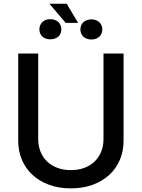

<svg xmlns="http://www.w3.org/2000/svg" viewBox="-20 -1021 778 1053"><path d="M79.9 -727.3H189.6V-257.8Q189.6 -220.9 202.1 -189.6Q214.5 -158.4 237.7 -135.8Q261 -113.3 294 -100.7Q327.1 -88.1 368.6 -88.1Q410.2 -88.1 443.4 -100.7Q476.6 -113.3 499.6 -135.8Q522.7 -158.4 535.2 -189.6Q547.6 -220.9 547.6 -257.8V-727.3H657.7V-248.9Q657.7 -191.8 637.1 -143.8Q616.5 -95.9 578.7 -61.3Q540.8 -26.6 487.4 -7.3Q433.9 12.1 368.6 12.1Q303.3 12.1 250 -7.3Q196.7 -26.6 158.9 -61.3Q121.1 -95.9 100.5 -143.8Q79.9 -191.8 79.9 -248.9ZM196 -860.1Q196 -871.8 200.1 -881.9Q204.2 -892 211.8 -899.7Q219.5 -907.3 230.5 -911.6Q241.5 -915.8 255.3 -915.8Q269.9 -915.8 281.2 -911.6Q292.6 -907.3 300.4 -899.7Q308.2 -892 312.3 -881.7Q316.4 -871.4 316.4 -859.7Q316.4 -848 312.3 -838.1Q308.2 -828.1 300.4 -820.8Q292.6 -813.6 281.4 -809.5Q270.2 -805.4 256 -805.4Q241.5 -805.4 230.3 -809.7Q219.1 -813.9 211.5 -821.4Q203.8 -828.8 199.9 -838.8Q196 -848.7 196 -860.1ZM420.8 -859.4Q420.8 -871.1 424.9 -881.2Q429 -891.3 436.8 -898.8Q444.6 -906.2 456 -910.5Q467.3 -914.8 481.5 -914.8Q495.4 -914.8 506.6 -910.3Q517.8 -905.9 525.4 -898.4Q533 -891 537.1 -881Q541.2 -871.1 541.2 -859.7Q541.2 -848.7 537.3 -838.6Q533.4 -828.5 525.7 -820.8Q518.1 -813.2 507.1 -808.8Q496.1 -804.3 481.5 -804.3Q467.3 -804.3 456 -808.6Q444.6 -812.9 436.8 -820.3Q429 -827.8 424.9 -837.9Q420.8 -848 420.8 -859.4ZM250.7 -1000.7H345.5L408.4 -895.6H340.2Z"/></svg>

Font: Cannonade Med
Style: Regular
Weight: 500
Designer: Rasmus Andersson
Foundry: rsms
Version: Version 3.012;git-f93a4a705